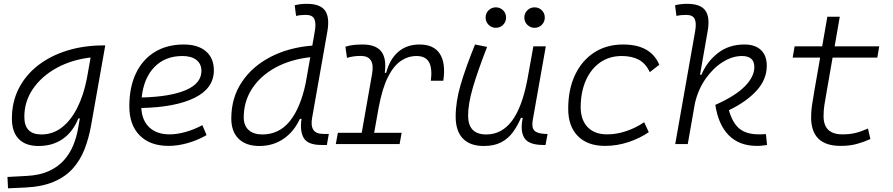

<svg xmlns="http://www.w3.org/2000/svg" viewBox="-20 -763 4728 1017"><path d="M22.5 234.4 19.5 174.3 120.1 168.9Q189.9 165.5 238.5 143.3Q287.1 121.1 318.6 85.7Q350.1 50.3 367.9 6.8Q385.7 -36.6 393.6 -82.5L402.8 -135.7H395Q367.2 -65.9 313.5 -27.8Q259.8 10.3 184.1 10.3Q115.2 10.3 79.1 -27.1Q43 -64.5 43 -135.3Q43 -223.1 79.6 -294.7Q116.2 -366.2 181.9 -417Q247.6 -467.8 335.9 -495.1Q424.3 -522.5 528.3 -522.5H537.6L462.4 -98.1Q450.2 -29.3 427.2 28.8Q404.3 86.9 364.5 130.9Q324.7 174.8 262.7 200.7Q200.7 226.6 110.4 230.5ZM460 -458.5Q359.9 -446.8 280.5 -403.3Q201.2 -359.9 155 -293Q108.9 -226.1 108.9 -144Q108.9 -50.8 199.2 -50.8Q259.8 -50.8 307.9 -88.1Q356 -125.5 389.6 -192.6Q423.3 -259.8 440.4 -348.6L443.8 -368.2V-367.7Z M877.9 -51.3Q918 -51.3 963.6 -64.2Q1009.3 -77.1 1051.8 -100.1L1074.2 -47.4Q1027.8 -20.5 974.9 -5.4Q921.9 9.8 873.5 9.8Q774.9 9.8 720 -45.7Q665 -101.1 665 -199.7Q665 -301.3 700 -374.5Q734.9 -447.8 799.6 -487.5Q864.3 -527.3 953.6 -527.3Q1028.8 -527.3 1070.8 -491.2Q1112.8 -455.1 1112.8 -390.6Q1112.8 -295.4 1011.2 -245.1Q909.7 -194.8 728.5 -190.9Q731.9 -125 771.2 -88.1Q810.5 -51.3 877.9 -51.3ZM730.5 -246.6Q882.3 -250.5 964.6 -285.9Q1046.9 -321.3 1046.9 -387.7Q1046.9 -424.3 1020.5 -445.3Q994.1 -466.3 946.3 -466.3Q855 -466.3 798.1 -408Q741.2 -349.6 730.5 -246.6Z M1354 10.3Q1283.2 10.3 1244.1 -27.8Q1205.1 -65.9 1205.1 -135.3Q1205.1 -244.6 1260.7 -328.1Q1316.4 -411.6 1413.3 -461.7Q1510.3 -511.7 1634.3 -521.5L1647.5 -597.7Q1655.3 -641.6 1644.8 -662.8Q1634.3 -684.1 1600.1 -684.1Q1587.4 -684.1 1574.2 -682.9Q1561 -681.6 1548.3 -678.7L1541 -734.9Q1557.1 -739.3 1573.2 -741Q1589.4 -742.7 1605.5 -742.7Q1676.3 -742.7 1701.7 -707Q1727.1 -671.4 1713.9 -595.7L1633.3 -139.2Q1617.7 -53.7 1691.4 -53.7H1721.7L1711.4 4.9H1682.6Q1610.8 4.9 1589.1 -31.7Q1567.4 -68.4 1577.1 -133.3H1568.4Q1537.1 -65.4 1481.7 -27.6Q1426.3 10.3 1354 10.3ZM1599.6 -324.2V-325.2L1623.5 -460Q1518.1 -448.2 1438.7 -404.8Q1359.4 -361.3 1315.2 -293.5Q1271 -225.6 1271 -141.1Q1271 -98.1 1296.9 -74.5Q1322.8 -50.8 1369.6 -50.8Q1457.5 -50.8 1514.4 -120.4Q1571.3 -189.9 1599.6 -324.2Z M1758.8 0 1769.5 -59.6H1896L1951.2 -373.5Q1967.3 -466.8 1890.6 -466.8Q1872.1 -466.8 1854 -464.4Q1835.9 -461.9 1817.9 -456.5L1809.6 -515.6Q1830.6 -522.5 1853.3 -524.9Q1876 -527.3 1899.9 -527.3Q1970.7 -527.3 1999.5 -490.5Q2028.3 -453.6 2018.1 -377H2025.4Q2043.9 -448.7 2089.1 -488Q2134.3 -527.3 2202.1 -527.3Q2277.8 -527.3 2309.8 -478Q2341.8 -428.7 2328.1 -335.4H2262.2Q2270.5 -401.9 2252.2 -434.1Q2233.9 -466.3 2186 -466.3Q2142.1 -466.3 2103.8 -440.7Q2065.4 -415 2035.4 -356Q2005.4 -296.9 1986.3 -196.3L1961.9 -59.6H2107.4L2096.7 0Z M2542 10.3Q2469.7 10.3 2431.6 -29.5Q2393.6 -69.3 2393.6 -145Q2393.6 -224.6 2420.2 -315.2Q2446.8 -405.8 2496.1 -527.3L2560.1 -514.6Q2509.8 -385.3 2484.6 -298.8Q2459.5 -212.4 2459.5 -150.9Q2459.5 -50.8 2555.7 -50.8Q2637.2 -50.8 2691.2 -122.1Q2745.1 -193.4 2773.4 -341.3L2805.2 -517.6H2871.1L2801.8 -126.5Q2795.4 -88.4 2809.8 -72Q2824.2 -55.7 2867.2 -53.7H2880.4L2869.6 4.9H2858.4Q2780.3 4.9 2757.3 -32.5Q2734.4 -69.8 2749 -138.7H2739.3Q2721.2 -96.2 2696.5 -62.5Q2671.9 -28.8 2634.8 -9.3Q2597.7 10.3 2542 10.3ZM2606.4 -615.7Q2584 -615.7 2568.1 -631.6Q2552.2 -647.5 2552.2 -669.9Q2552.2 -692.9 2568.1 -708.5Q2584 -724.1 2606.4 -724.1Q2628.9 -724.1 2644.8 -708.5Q2660.6 -692.9 2660.6 -669.9Q2660.6 -647.5 2644.8 -631.6Q2628.9 -615.7 2606.4 -615.7ZM2811.5 -615.7Q2789.1 -615.7 2773.2 -631.6Q2757.3 -647.5 2757.3 -669.9Q2757.3 -692.9 2773.2 -708.5Q2789.1 -724.1 2811.5 -724.1Q2834 -724.1 2849.9 -708.5Q2865.7 -692.9 2865.7 -669.9Q2865.7 -647.5 2849.9 -631.6Q2834 -615.7 2811.5 -615.7Z M3195.8 -51.3Q3246.6 -51.3 3298.1 -68.8Q3349.6 -86.4 3392.1 -115.7L3416.5 -63Q3369.1 -30.3 3308.6 -10.3Q3248 9.8 3184.6 9.8Q3092.3 9.8 3041 -42Q2989.7 -93.8 2989.7 -186.5Q2989.7 -289.6 3025.9 -366Q3062 -442.4 3127.4 -484.9Q3192.9 -527.3 3280.8 -527.3Q3427.2 -527.3 3472.2 -419.9L3421.9 -380.9Q3400.4 -426.8 3363.8 -446.5Q3327.1 -466.3 3273.4 -466.3Q3208 -466.3 3159.2 -432.4Q3110.4 -398.4 3083.3 -337.4Q3056.2 -276.4 3055.7 -194.3Q3056.6 -126.5 3093.3 -88.9Q3129.9 -51.3 3195.8 -51.3Z M3988.8 9.8Q3896 9.8 3840.3 -46.4Q3784.7 -102.5 3769 -207.5Q3875.5 -254.9 3925.5 -305.9Q3975.6 -356.9 3975.6 -407.7Q3975.6 -466.3 3910.2 -466.3Q3858.9 -466.3 3808.1 -434.3Q3757.3 -402.3 3717.8 -346.2Q3678.2 -290 3661.1 -216.8L3623 0H3556.6L3662.1 -597.7Q3669.9 -642.1 3659.4 -663.1Q3648.9 -684.1 3614.7 -684.1Q3602.1 -684.1 3588.9 -682.9Q3575.7 -681.6 3563 -678.7L3555.7 -734.9Q3571.3 -739.3 3587.6 -741Q3604 -742.7 3620.1 -742.7Q3690.9 -742.7 3716.3 -707Q3741.7 -671.4 3728 -595.7L3688 -367.2H3695.8Q3723.1 -434.6 3781.5 -481Q3839.8 -527.3 3923.3 -527.3Q3980 -527.3 4010.7 -498Q4041.5 -468.8 4041.5 -415Q4041.5 -342.3 3987.8 -283.2Q3934.1 -224.1 3840.8 -179.2Q3861.3 -108.9 3898.4 -80.1Q3935.5 -51.3 4000.5 -51.3Q4013.7 -51.3 4021.2 -51.8Q4028.8 -52.2 4037.1 -52.7L4043 4.9Q4030.8 6.8 4018.3 8.3Q4005.9 9.8 3988.8 9.8Z M4432.6 9.8Q4276.4 9.8 4276.4 -141.6Q4276.4 -173.3 4280.8 -203.6Q4285.2 -233.9 4294.4 -287.1L4324.2 -458H4178.7L4189 -517.6H4335L4362.3 -674.3H4428.2L4400.9 -517.6H4637.2L4627 -458H4390.1L4360.4 -287.1Q4351.1 -234.9 4346.7 -206.5Q4342.3 -178.2 4342.3 -147.9Q4342.3 -51.3 4441.9 -51.3Q4480 -51.3 4509 -58.1Q4538.1 -64.9 4577.6 -82L4590.3 -26.4Q4556.6 -11.2 4519 -0.7Q4481.4 9.8 4432.6 9.8Z"/></svg>

Font: Cascadia Mono Light
Style: Italic
Weight: 300
Italic angle: -10°
Monospace: yes
Designer: Aaron Bell
Foundry: Saja Typeworks
Version: Version 2404.023; ttfautohint (v1.8.4)